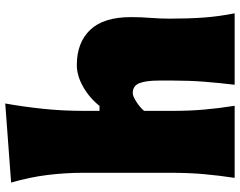

<svg xmlns="http://www.w3.org/2000/svg" viewBox="-112 -808 919 736"><g transform="rotate(-90 348.0 -439.5)"><path d="M34.7 0Q43.9 -61 49.1 -119.1Q54.2 -177.2 54.2 -250.5V-577.6Q54.2 -647.5 45.9 -716.1Q37.6 -784.7 16.6 -856.9L319.8 -879.4Q307.6 -811.5 299.6 -736.1Q291.5 -660.6 291.5 -577.6V-518.1H310.5Q341.3 -556.6 383.8 -580.8Q426.3 -605 467.3 -605Q553.2 -605 602.1 -553.7Q650.9 -502.4 650.9 -397.5Q650.9 -358.9 647.9 -321.3Q645 -283.7 645 -250.5Q645 -177.2 649.2 -119.1Q653.3 -61 665.5 0H391.6Q398.9 -61 403.3 -117.4Q407.7 -173.8 407.7 -236.8V-288.6Q407.7 -340.8 397.5 -365.7Q387.2 -390.6 359.9 -390.6Q347.7 -390.6 326.2 -376.7Q304.7 -362.8 291.5 -347.2V-236.8Q291.5 -173.8 296.4 -117.4Q301.3 -61 311 0Z"/></g></svg>

Font: Pinar Black
Style: Regular
Weight: 900
Designer: Amin Abedi
Version: Version 3.000